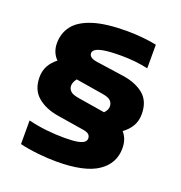

<svg xmlns="http://www.w3.org/2000/svg" viewBox="-136 -865 935 993"><g transform="rotate(20 332.0 -369.0)"><path d="M281.5 10.5Q235.5 10.5 180.5 4.8Q125.5 -1 79.5 -12V-142Q128.5 -130 178.8 -124.5Q229 -119 278.5 -119Q327 -119 352.5 -124.2Q378 -129.5 387.2 -138.2Q396.5 -147 396.5 -157.5Q396.5 -172 387 -180.2Q377.5 -188.5 354 -192L210.5 -215Q139 -226.5 95 -264Q51 -301.5 51 -370.5Q51 -405.5 66 -433Q81 -460.5 109 -482Q75.5 -516 75.5 -566.5Q75.5 -621.5 107 -662.5Q138.5 -703.5 209 -726.2Q279.5 -749 396 -749Q437.5 -749 481 -744.8Q524.5 -740.5 559 -733.5V-603.5Q487.5 -619 412.5 -619Q347.5 -619 314.5 -613Q281.5 -607 270.2 -597.5Q259 -588 259 -578.5Q259 -552.5 303 -546L455 -524Q528 -513 570.8 -476.8Q613.5 -440.5 613.5 -370.5Q613.5 -333.5 597 -305Q580.5 -276.5 550.5 -255Q580 -221.5 580 -170.5Q580 -86.5 507.8 -38Q435.5 10.5 281.5 10.5ZM420.5 -314.5Q423.5 -314 426.5 -313.5Q445 -331.5 445 -351.5Q445 -369.5 433 -382Q421 -394.5 388 -400L244.5 -423.5Q240.5 -424.5 236 -425Q227 -413 223.2 -403Q219.5 -393 219.5 -384.5Q219.5 -368.5 231.5 -356Q243.5 -343.5 276.5 -338Z"/></g></svg>

Font: Encode Sans Expanded Expanded ExtraBold
Style: Regular
Weight: 800
Width: 7
Designer: Multiple Designers
Foundry: Impallari Type
Version: Version 3.000; ttfautohint (v1.8.3) -l 8 -r 50 -G 200 -x 14 